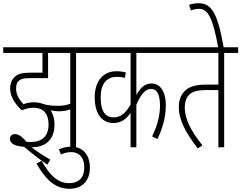

<svg xmlns="http://www.w3.org/2000/svg" viewBox="-20 -916 1501 1194"><path d="M190 -246C247 -246 282 -211 282 -143C282 -68 241 -33 171 -33C162 -33 153 -33 143 -35C118 -67 94 -82 73 -82C55 -82 42 -72 42 -53C42 -18 84 -6 130 -3C173 34 221 71 274 108L293 77C251 53 209 25 176 0C264 0 319 -48 319 -142C319 -176 310 -206 295 -230C313 -226 330 -224 345 -224C372 -224 394 -227 417 -236V0H453V-587H539V-622H0V-587H244V-464H169C111 -464 86 -454 68 -434C51 -417 43 -393 43 -366C43 -309 82 -260 116 -230C141 -241 164 -246 190 -246ZM341 -258C303 -258 274 -261 247 -270C231 -276 213 -280 192 -280C169 -280 146 -276 126 -268C106 -290 80 -322 80 -364C80 -385 84 -400 94 -411C107 -424 124 -430 161 -430H279V-587H417V-271C393 -262 373 -258 341 -258Z M346 13 359 45C379 35 400 30 424 30C464 30 504 55 504 125C504 187 472 223 409 223C338 223 287 171 239 84L207 101C261 196 320 258 412 258C496 258 539 202 539 128C539 44 493 -4 423 -4C393 -4 369 3 346 13Z M1064 -587V-622H527V-587H792V-266C760 -208 726 -186 688 -186C639 -186 606 -217 606 -311C606 -394 643 -438 705 -438C725 -438 741 -436 757 -432L762 -466C746 -470 727 -473 703 -473C623 -473 569 -413 569 -311C569 -199 621 -151 685 -151C733 -151 765 -175 792 -214V0H828V-265C857 -333 887 -363 919 -363C957 -363 975 -327 975 -259C975 -187 953 -124 926 -68L959 -51C989 -114 1011 -182 1011 -261C1011 -355 971 -397 922 -397C884 -397 855 -374 828 -326V-587Z M1374 -587H1461V-622H1052V-587H1338V-390H1267C1185 -390 1151 -373 1127 -348C1101 -321 1092 -286 1092 -250C1092 -166 1140 -83 1210 7L1239 -12C1162 -109 1129 -180 1129 -247C1129 -280 1137 -304 1150 -319C1170 -344 1197 -356 1267 -356H1338V0H1374Z M1338 -615H1372C1334 -834 1296 -896 1215 -896C1191 -896 1171 -891 1156 -886L1167 -851C1182 -857 1199 -861 1218 -861C1276 -861 1305 -797 1338 -615Z"/></svg>

Font: Noto Sans ExtraCondensed ExtraLight
Style: Regular
Weight: 200
Width: 2
Designer: Monotype Design Team
Foundry: Monotype Imaging Inc.
Version: Version 2.013